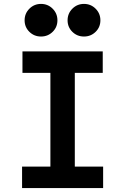

<svg xmlns="http://www.w3.org/2000/svg" viewBox="-20 -963 640 983"><path d="M93 0H508V-110H363V-590H506V-700H95V-590H238V-110H93ZM106 -859Q106 -824 130.5 -800Q155 -776 190 -776Q225 -776 249.5 -800Q274 -824 274 -859Q274 -894 249.5 -918.5Q225 -943 190 -943Q155 -943 130.5 -918.5Q106 -894 106 -859ZM326 -859Q326 -824 350.5 -800Q375 -776 410 -776Q445 -776 469.5 -800Q494 -824 494 -859Q494 -894 469.5 -918.5Q445 -943 410 -943Q375 -943 350.5 -918.5Q326 -894 326 -859Z"/></svg>

Font: CommitMonoV142 ExtLt
Style: Regular
Weight: 200
Monospace: yes
Designer: Eigil Nikolajsen
Foundry: Eigil Nikolajsen
Version: Version 1.142